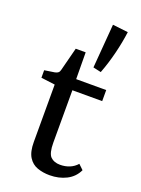

<svg xmlns="http://www.w3.org/2000/svg" viewBox="-134 -749 602 817"><g transform="rotate(20 166.5 -340.0)"><path d="M86 -363 23 -371V-405L69 -412Q79 -414 84 -418.5Q89 -423 91 -432L118 -537H163L164 -416H300V-366H165V-129Q165 -81 180.5 -65.5Q196 -50 224 -50Q247 -50 266.5 -58Q286 -66 300 -82L322 -61Q306 -27 272.5 -10Q239 7 197 7Q167 7 141.5 -2Q116 -11 101 -35Q86 -59 86 -103ZM216 -488 232 -687 302 -679Q296 -632 283 -579.5Q270 -527 252 -480Z"/></g></svg>

Font: Yrsa
Style: Regular
Weight: 400
Designer: Anna Giedrys (Yrsa+Rasa design), David Brezina (Yrsa art-direction, Rasa art-direction, design)
Foundry: Rosetta Type Foundry
Version: Version 2.004